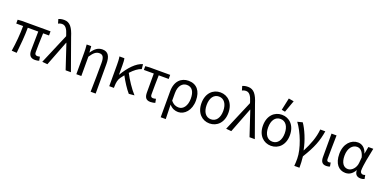

<svg xmlns="http://www.w3.org/2000/svg" viewBox="-10 -1778 5933 2966"><g transform="rotate(20 2957.0 -295.5)"><path d="M485 12C513 12 535 7 552 1L541 -62C523 -58 510 -56 502 -56C471 -56 456 -70 456 -104C456 -151 458 -308 464 -418H561V-486H92L22 -481V-418H135C135 -287 122 -137 100 0L183 5C197 -131 212 -282 212 -418H384C383 -312 379 -160 379 -110C379 -31 408 12 485 12Z M689 8 848 -403H852L986 0H1073L889 -514C846 -653 797 -724 701 -724C657 -724 632 -716 609 -706L629 -638C647 -646 665 -654 692 -654C747 -654 780 -607 807 -518L813 -497L602 0Z M1462 179H1545V-308C1545 -432 1507 -498 1413 -498C1341 -498 1290 -460 1240 -385H1237L1230 -486H1155C1161 -435 1162 -391 1162 -353V0H1244V-318C1299 -400 1336 -427 1389 -427C1446 -427 1468 -388 1468 -297C1468 -157 1466 20 1462 179Z M2027 8 2118 0C2045 -80 1965 -201 1916 -297C1976 -362 2031 -403 2085 -420L2077 -498C1973 -472 1865 -354 1788 -221H1784V-373C1784 -416 1782 -460 1775 -486H1694C1702 -443 1703 -391 1703 -353V0H1780V-25C1781 -89 1791 -140 1820 -179C1835 -200 1850 -220 1865 -238C1912 -149 1975 -51 2027 8Z M2382 12C2413 12 2441 5 2460 -1L2448 -64C2432 -60 2416 -56 2401 -56C2374 -56 2360 -70 2360 -104C2360 -202 2361 -310 2364 -419H2528V-486H2190L2120 -481V-419H2283V-110C2283 -31 2308 12 2382 12Z M2614 179H2697C2696 93 2694 30 2691 -57C2736 -5 2786 12 2838 12C2940 12 3038 -85 3038 -250C3038 -404 2964 -498 2828 -498C2710 -498 2614 -417 2614 -248ZM2823 -57C2781 -57 2738 -68 2693 -123V-247C2693 -369 2754 -429 2825 -429C2915 -429 2953 -357 2953 -250C2953 -130 2895 -57 2823 -57Z M3352 12C3474 12 3574 -80 3574 -242C3574 -406 3474 -498 3352 -498C3231 -498 3131 -406 3131 -242C3131 -80 3231 12 3352 12ZM3352 -56C3266 -56 3216 -130 3216 -242C3216 -355 3266 -430 3352 -430C3438 -430 3489 -355 3489 -242C3489 -130 3438 -56 3352 -56Z M3712 8 3871 -403H3875L4009 0H4096L3912 -514C3869 -653 3820 -724 3724 -724C3680 -724 3655 -716 3632 -706L3652 -638C3670 -646 3688 -654 3715 -654C3770 -654 3803 -607 3830 -518L3836 -497L3625 0Z M4363 12C4485 12 4585 -80 4585 -242C4585 -406 4485 -498 4363 -498C4242 -498 4142 -406 4142 -242C4142 -80 4242 12 4363 12ZM4363 -56C4277 -56 4227 -130 4227 -242C4227 -355 4277 -430 4363 -430C4449 -430 4500 -355 4500 -242C4500 -130 4449 -56 4363 -56ZM4332 -569 4389 -558 4460 -755 4375 -770Z M4810 179H4895C4895 123 4893 53 4885 -5C5005 -200 5052 -322 5078 -486H4995C4984 -351 4930 -219 4867 -97H4863C4835 -249 4763 -414 4703 -498L4620 -477C4718 -348 4815 -103 4815 58C4815 112 4814 135 4810 179Z M5273 12C5300 12 5317 7 5332 0L5321 -62C5309 -58 5300 -56 5291 -56C5270 -56 5257 -68 5257 -95C5257 -212 5261 -355 5263 -486H5180V-101C5180 -29 5205 12 5273 12Z M5587 12C5650 12 5701 -21 5738 -87H5741C5741 -19 5779 12 5837 12C5866 12 5886 5 5900 -1L5888 -64C5878 -60 5865 -56 5854 -56C5828 -56 5806 -74 5806 -107C5806 -196 5841 -358 5867 -486H5786L5765 -371H5763C5735 -463 5673 -498 5613 -498C5501 -498 5400 -401 5400 -234C5400 -75 5476 12 5587 12ZM5604 -57C5529 -57 5485 -122 5485 -235C5485 -363 5552 -429 5622 -429C5667 -429 5717 -405 5744 -299L5736 -208C5730 -126 5668 -57 5604 -57Z"/></g></svg>

Font: Giro Sans Regular
Style: Regular
Weight: 400
Designer: Paul D. Hunt
Foundry: Adobe Systems Incorporated
Version: Version 1.000;PS 1.0;hotconv 1.0.88;makeotf.lib2.5.647800